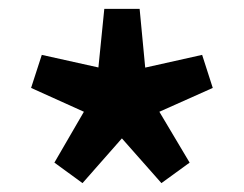

<svg xmlns="http://www.w3.org/2000/svg" viewBox="-20 -828 547 430"><path d="M164.8 -417.9 101.8 -463.8 167.9 -577.7 49.6 -631.1 73.6 -705.1 200.4 -676.9 213.6 -808.2H292.7L305.2 -676.6L432.7 -705.1L456.5 -631.1L336.9 -577.7L404.7 -463.8L341.5 -417.9L253 -518.1Z"/></svg>

Font: Noto Sans TC
Style: Regular
Weight: 100
Designer: Ryoko NISHIZUKA 西塚涼子 (kana, bopomofo & ideographs); Paul D. Hunt (Latin, Greek & Cyrillic); Sandoll Communications 산돌커뮤니
Foundry: Adobe
Version: Version 2.004;hotconv 1.0.118;makeotfexe 2.5.65603